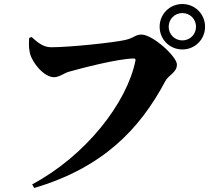

<svg xmlns="http://www.w3.org/2000/svg" viewBox="-20 -878 1040 955"><path d="M774 -745C774 -682 824 -632 887 -632C950 -632 1000 -682 1000 -745C1000 -808 950 -858 887 -858C824 -858 774 -808 774 -745ZM819 -745C819 -783 849 -813 887 -813C925 -813 955 -783 955 -745C955 -707 925 -677 887 -677C849 -677 819 -707 819 -745ZM235 -643C197 -643 170 -664 137 -694L125 -689C124 -663 122 -643 129 -613C139 -569 197 -494 249 -494C274 -494 301 -515 322 -521C379 -537 567 -587 647 -587C652 -587 655 -583 654 -578C612 -366 406 -103 140 39L150 57C489 -43 674 -233 802 -474C819 -506 860 -517 860 -557C860 -597 739 -706 684 -706C651 -706 651 -690 602 -679C545 -666 327 -643 235 -643Z"/></svg>

Font: Noto Serif SC Black
Style: Regular
Weight: 900
Designer: Ryoko NISHIZUKA 西塚涼子 (kana & ideographs); Frank Grießhammer (Latin, Greek & Cyrillic); Wenlong ZHANG 张文龙 (bopomofo); San
Foundry: Adobe
Version: Version 2.001;hotconv 1.1.0;makeotfexe 2.6.0